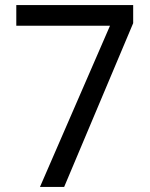

<svg xmlns="http://www.w3.org/2000/svg" viewBox="-20 -734 591 754"><path d="M412 -633H44V-714H503V-643L232 0H137Z"/></svg>

Font: lgurmukhi05
Style: Book
Weight: 400
Designer: Jelle Bosma - Monotype Design Team
Foundry: Monotype Imaging Inc.
Version: Version 2.003